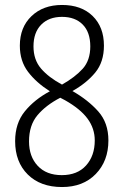

<svg xmlns="http://www.w3.org/2000/svg" viewBox="-20 -744 499 774"><path d="M230 -724Q308 -724 353.5 -679.5Q399 -635 399 -560Q399 -494 364 -451.5Q329 -409 272 -377Q335 -341 376 -295Q417 -249 417 -178Q417 -95 366 -42.5Q315 10 230 10Q143 10 92 -40.5Q41 -91 41 -175Q41 -247 80 -295Q119 -343 181 -376Q126 -411 93 -454.5Q60 -498 60 -560Q60 -634 107 -679Q154 -724 230 -724ZM230 -676Q177 -676 146 -644.5Q115 -613 115 -557Q115 -503 145.5 -467.5Q176 -432 230 -403Q283 -433 313.5 -467Q344 -501 344 -557Q344 -614 313.5 -645Q283 -676 230 -676ZM97 -174Q97 -113 132 -75.5Q167 -38 229 -38Q292 -38 327 -77Q362 -116 362 -178Q362 -226 333 -265.5Q304 -305 242 -340L223 -350Q165 -320 131 -279.5Q97 -239 97 -174Z"/></svg>

Font: Noto Sans Georgian Condensed Light
Style: Regular
Weight: 300
Width: 3
Designer: Monotype Design Team, Akaki Razmadze
Foundry: Google LLC
Version: Version 2.005; ttfautohint (v1.8.4.7-5d5b)